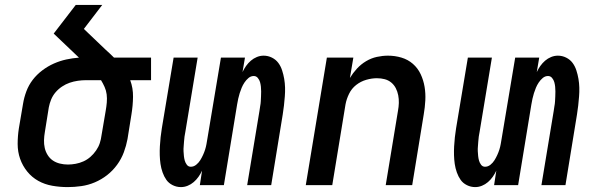

<svg xmlns="http://www.w3.org/2000/svg" viewBox="-20 -755 2440 783"><path d="M256 8Q224 8 193 2.5Q162 -3 136 -17.5Q110 -32 91 -55.5Q72 -79 62 -107.5Q52 -136 52 -168Q52 -200 57 -232L74 -332Q78 -357 87.5 -382.5Q97 -408 113.5 -429.5Q130 -451 152.5 -468Q175 -485 200 -496Q225 -507 250.5 -512.5Q276 -518 302 -520L199 -618L289 -735H397L322 -637L410 -553Q419 -545 427.5 -537Q436 -529 445 -520H596V-428H511Q523 -396 522.5 -360Q522 -324 516 -288L500 -188Q495 -161 485 -134Q475 -107 457.5 -83Q440 -59 417 -41Q394 -23 367 -11.5Q340 0 311.5 4Q283 8 256 8ZM257 -84Q272 -84 288.5 -87Q305 -90 320.5 -97Q336 -104 349 -115.5Q362 -127 372 -141.5Q382 -156 387 -171.5Q392 -187 394 -203L411 -303Q414 -320 415.5 -337Q417 -354 415 -370Q413 -386 406.5 -400.5Q400 -415 392 -428H330Q314 -428 297 -425.5Q280 -423 264 -417.5Q248 -412 233 -402Q218 -392 206.5 -378.5Q195 -365 188.5 -349Q182 -333 179 -317L163 -217Q160 -200 159.5 -183.5Q159 -167 162.5 -151.5Q166 -136 174.5 -122.5Q183 -109 195.5 -100.5Q208 -92 224 -88Q240 -84 257 -84Z M718 8Q700 8 684 0Q668 -8 658.5 -21.5Q649 -35 643 -52Q637 -69 634.5 -86.5Q632 -104 631.5 -122Q631 -140 632 -158.5Q633 -177 635 -195.5Q637 -214 640 -232L688 -520H786L736 -218Q734 -208 732.5 -198Q731 -188 730.5 -178Q730 -168 729 -158Q728 -148 728.5 -138Q729 -128 730 -118.5Q731 -109 733.5 -100Q736 -91 742 -83Q748 -75 758 -75Q770 -75 780 -83Q790 -91 796.5 -101.5Q803 -112 808 -123Q813 -134 816.5 -145Q820 -156 822 -167.5Q824 -179 826 -191L881 -520H979L969 -461Q975 -474 983.5 -486Q992 -498 1003 -507.5Q1014 -517 1027.5 -522.5Q1041 -528 1055 -528Q1073 -528 1089 -520Q1105 -512 1115 -498.5Q1125 -485 1130.5 -468Q1136 -451 1139 -433.5Q1142 -416 1142.5 -398Q1143 -380 1141.5 -361.5Q1140 -343 1138 -324.5Q1136 -306 1133 -288L1086 0H988L1038 -302Q1039 -312 1041 -322Q1043 -332 1043.5 -342Q1044 -352 1044.5 -362Q1045 -372 1045 -382Q1045 -392 1044 -401.5Q1043 -411 1040.5 -420Q1038 -429 1031.5 -437Q1025 -445 1015 -445Q1003 -445 993.5 -437Q984 -429 977 -418.5Q970 -408 965.5 -397Q961 -386 957.5 -375Q954 -364 951.5 -352.5Q949 -341 947 -329L893 0H795L804 -59Q798 -46 789.5 -34Q781 -22 770 -12.5Q759 -3 745.5 2.5Q732 8 718 8Z M1227 0 1313 -520H1421L1407 -437Q1419 -457 1435.5 -475Q1452 -493 1473 -505.5Q1494 -518 1517 -523Q1540 -528 1562 -528Q1591 -528 1617.5 -520Q1644 -512 1664 -494.5Q1684 -477 1695.5 -452.5Q1707 -428 1711.5 -401Q1716 -374 1714.5 -345.5Q1713 -317 1708 -288L1661 0H1553L1603 -303Q1606 -319 1606.5 -335Q1607 -351 1604 -366.5Q1601 -382 1594 -395.5Q1587 -409 1575.5 -418.5Q1564 -428 1549 -432Q1534 -436 1517 -436Q1496 -436 1473.5 -429.5Q1451 -423 1432.5 -408.5Q1414 -394 1403.5 -372.5Q1393 -351 1389 -329L1335 0Z M1918 8Q1900 8 1884 0Q1868 -8 1858.5 -21.5Q1849 -35 1843 -52Q1837 -69 1834.5 -86.5Q1832 -104 1831.5 -122Q1831 -140 1832 -158.5Q1833 -177 1835 -195.5Q1837 -214 1840 -232L1888 -520H1986L1936 -218Q1934 -208 1932.5 -198Q1931 -188 1930.5 -178Q1930 -168 1929 -158Q1928 -148 1928.5 -138Q1929 -128 1930 -118.5Q1931 -109 1933.5 -100Q1936 -91 1942 -83Q1948 -75 1958 -75Q1970 -75 1980 -83Q1990 -91 1996.5 -101.5Q2003 -112 2008 -123Q2013 -134 2016.5 -145Q2020 -156 2022 -167.5Q2024 -179 2026 -191L2081 -520H2179L2169 -461Q2175 -474 2183.5 -486Q2192 -498 2203 -507.5Q2214 -517 2227.5 -522.5Q2241 -528 2255 -528Q2273 -528 2289 -520Q2305 -512 2315 -498.5Q2325 -485 2330.5 -468Q2336 -451 2339 -433.5Q2342 -416 2342.5 -398Q2343 -380 2341.5 -361.5Q2340 -343 2338 -324.5Q2336 -306 2333 -288L2286 0H2188L2238 -302Q2239 -312 2241 -322Q2243 -332 2243.5 -342Q2244 -352 2244.5 -362Q2245 -372 2245 -382Q2245 -392 2244 -401.5Q2243 -411 2240.5 -420Q2238 -429 2231.5 -437Q2225 -445 2215 -445Q2203 -445 2193.5 -437Q2184 -429 2177 -418.5Q2170 -408 2165.5 -397Q2161 -386 2157.5 -375Q2154 -364 2151.5 -352.5Q2149 -341 2147 -329L2093 0H1995L2004 -59Q1998 -46 1989.5 -34Q1981 -22 1970 -12.5Q1959 -3 1945.5 2.5Q1932 8 1918 8Z"/></svg>

Font: Iosevka SmBd Ex Obl
Style: Regular
Weight: 600
Width: 7
Italic angle: -9°
Monospace: yes
Designer: Belleve Invis
Foundry: Belleve Invis
Version: Version 32.5.0; ttfautohint (v1.8.4)